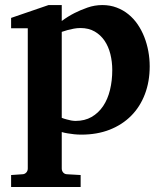

<svg xmlns="http://www.w3.org/2000/svg" viewBox="-20 -520 644 759"><path d="M423.8 -243.2Q423.8 -275.9 416.3 -306.2Q408.7 -336.4 393.3 -359.1Q377.9 -381.8 354.2 -395.5Q330.6 -409.2 297.9 -409.2Q284.7 -409.2 271.7 -406.7Q258.8 -404.3 248 -401.4Q235.4 -397.9 224.1 -394V-54.2Q233.9 -50.3 243.7 -47.9Q252 -45.4 261.2 -43.7Q270.5 -42 278.8 -42Q314.9 -42 342 -57.6Q369.1 -73.2 387.5 -100.3Q405.8 -127.4 414.8 -164.3Q423.8 -201.2 423.8 -243.2ZM571.8 -257.8Q571.8 -197.3 552.7 -147.5Q533.7 -97.7 498.5 -62.3Q463.4 -26.9 413.6 -7.3Q363.8 12.2 301.8 12.2Q286.6 12.2 272.9 10.7Q259.3 9.3 248 7.3Q235.4 5.4 224.1 2V146Q224.1 155.8 230.2 162.4Q236.3 168.9 246.1 168.9L298.8 171.9V219.2H23.9V171.9L67.9 168.9Q77.1 168.9 83.5 162.4Q89.8 155.8 89.8 146V-408.2H23.9V-449.2L171.9 -500H224.1V-437Q247.6 -454.6 274.4 -468.3Q297.4 -480 325.7 -490Q354 -500 384.8 -500Q415 -500 440.9 -490.2Q466.8 -480.5 487.5 -463.6Q508.3 -446.8 524.2 -423.6Q540 -400.4 550.5 -373.5Q561 -346.7 566.4 -317.1Q571.8 -287.6 571.8 -257.8Z"/></svg>

Font: Charis SIL
Style: Bold
Weight: 700
Foundry: SIL International
Version: Version 4.112